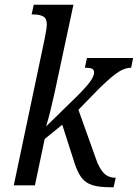

<svg xmlns="http://www.w3.org/2000/svg" viewBox="-20 -780 580 808"><path d="M444 8Q397 8 368.5 -1Q340 -10 323 -32.5Q306 -55 293 -96L242 -255L168 -195L127 0H38L168 -617Q177 -662 177 -677Q177 -703 161.5 -711Q146 -719 124 -719H113L122 -760H289L225 -461Q219 -432 210.5 -393Q202 -354 192.5 -315.5Q183 -277 174 -248L305 -376Q346 -417 361 -439Q376 -461 376 -475Q376 -486 367.5 -490.5Q359 -495 337 -495L346 -536H540L532 -495Q501 -495 466 -468.5Q431 -442 385 -395L310 -318L384 -111Q396 -75 415 -53.5Q434 -32 467 -32L458 8Z"/></svg>

Font: Noto Serif Condensed
Style: Italic
Weight: 400
Width: 3
Italic angle: -12°
Designer: Monotype Design Team
Foundry: Monotype Imaging Inc.
Version: Version 2.014; ttfautohint (v1.8.4.7-5d5b)